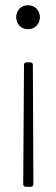

<svg xmlns="http://www.w3.org/2000/svg" viewBox="-20 -516 214 736"><path d="M87 -496C61 -496 42 -476 42 -450C42 -424 61 -404 87 -404C114 -404 133 -424 133 -450C133 -476 114 -496 87 -496ZM72 -267 69 190C69 196 73 200 79 200H98C104 200 108 196 108 190L106 -267C106 -274 102 -277 96 -277H82C76 -277 72 -274 72 -267Z"/></svg>

Font: Barlow Condensed ExtraLight
Style: Regular
Weight: 275
Width: 3
Designer: Jeremy Tribby
Foundry: Tribby Type
Version: Version 1.422;hotconv 1.0.109;makeotfexe 2.5.65596